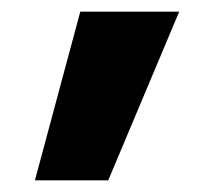

<svg xmlns="http://www.w3.org/2000/svg" viewBox="-20 -716 368 330"><path d="M166 -406H40L118 -696H288Z"/></svg>

Font: Trujillo Black
Style: Regular
Weight: 900
Designer: Fira Sans original fonts by bBox Type GmbH, Carrois Corporate GbR, & Edenspiekermann AG / Changes by Cristiano Sobral
Foundry: Fira Sans original fonts by bBox Type GmbH, Carrois Corporate GbR, & Edenspiekermann AG / Changes by Cristiano Sobral
Version: Version 4.301;July 28, 2020;FontCreator 13.0.0.2655 64-bit